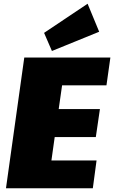

<svg xmlns="http://www.w3.org/2000/svg" viewBox="-20 -1008 611 1028"><path d="M206 -149H497L477 0H12L110 -700H571L550 -551H263L329 -667L282 -338L244 -424H515L493 -274H223L285 -360L239 -33ZM511 -838 258 -735 216 -832 449 -988Z"/></svg>

Font: Pathway Extreme Condensed Black
Style: Italic
Weight: 900
Width: 3
Italic angle: -8°
Version: Version 1.001;gftools[0.9.26]